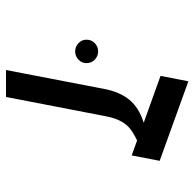

<svg xmlns="http://www.w3.org/2000/svg" viewBox="-24 -624 648 640"><g transform="rotate(90 300.0 -304.0)"><path d="M516.1 -512.2 498 -418.9 448.2 -437Q417 -421.9 403.6 -408.9Q390.1 -396 381.3 -377.4Q372.6 -358.9 367.2 -331.1L303.2 0H213.4L276.4 -327.1Q286.1 -378.9 312.5 -411.1Q338.9 -443.4 389.2 -459L232.9 -515.1L251 -607.9ZM112.3 -268.1Q112.3 -285.2 124 -296.1Q135.7 -307.1 151.4 -307.1Q167 -307.1 178.7 -296.1Q190.4 -285.2 190.4 -268.1Q190.4 -252.4 178.7 -241.5Q167 -230.5 151.4 -230.5Q135.7 -230.5 124 -241.5Q112.3 -252.4 112.3 -268.1Z"/></g></svg>

Font: Cousine
Style: Italic
Weight: 400
Italic angle: -12°
Monospace: yes
Designer: Steve Matteson
Foundry: Monotype Imaging Inc.
Version: Version 1.21